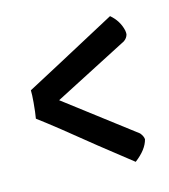

<svg xmlns="http://www.w3.org/2000/svg" viewBox="-45 -309 311 353"><g transform="rotate(-10 110.5 -133.0)"><path d="M182 -269Q199 -257 205 -238Q206 -234 206 -231Q205 -224 199 -219L63 -133L199 -47Q205 -41 206 -35Q203 -16 182 3Q161 -11 118 -39Q49 -86 15 -107Q16 -118 16 -137Q16 -152 15 -160Q34 -172 182 -269Z"/></g></svg>

Font: Sagha
Style: Regular
Weight: 400
Designer: MUHAMMAD YONI
Version: Version 001.000